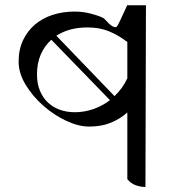

<svg xmlns="http://www.w3.org/2000/svg" viewBox="-20 -735 720 763"><path d="M558 8Q538 8 519 1Q500 -6 486 -23V-288Q458 -263 421 -247.5Q384 -232 334 -232Q292 -232 243 -255Q194 -278 152 -315Q110 -352 82 -398Q54 -444 54 -490Q54 -538 71.5 -575Q89 -612 119 -637.5Q149 -663 189.5 -676Q230 -689 276 -689Q310 -689 340 -681Q389 -668 396 -659Q431 -619 444 -629Q448 -631 486 -715L484 -714H560ZM277 -289Q315 -289 351 -301.5Q387 -314 417 -337L184 -577Q157 -553 142 -518.5Q127 -484 127 -439Q127 -403 138.5 -375Q150 -347 170 -328Q190 -309 217.5 -299Q245 -289 277 -289ZM486 -568Q451 -595 413.5 -610.5Q376 -626 327 -626Q255 -626 204 -593L435 -353Q451 -368 464 -386Q477 -404 486 -424Z"/></svg>

Font: loriya85
Style: Book
Weight: 400
Designer: Jelle Bosma - Monotype Design Team
Foundry: Monotype Imaging Inc.
Version: Version 2.003